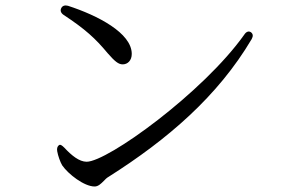

<svg xmlns="http://www.w3.org/2000/svg" viewBox="-20 -700 1040 698"><path d="M324 -22C337 -22 347 -32 357 -42C363 -48 367 -53 376 -58C589 -193 772 -350 895 -558C901 -569 900 -577 892 -583C884 -588 875 -585 868 -574C719 -364 371 -112 295 -112C268 -112 240 -135 214 -163C205 -172 199 -176 194 -172C189 -168 186 -161 188 -150C191 -133 199 -111 206 -99C228 -67 286 -22 324 -22ZM211 -646C290 -594 327 -560 371 -507C398 -476 411 -466 426 -466C444 -466 459 -480 459 -504C459 -580 335 -644 227 -679C216 -682 207 -679 203 -671C198 -662 201 -653 211 -646Z"/></svg>

Font: 寒蝉锦书宋
Style: Regular
Weight: 400
Designer: 寒蝉锦书宋{Warren} 思源宋体{Ryoko NISHIZUKA 西塚涼子 (kana & ideographs); Frank Grießhammer (Latin, Greek & Cyrillic); Wenlong ZHANG 
Foundry: Adobe & ChillType
Version: Version 2.000;Glyphs 3.1.1 (3135)